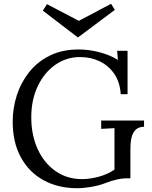

<svg xmlns="http://www.w3.org/2000/svg" viewBox="-20 -977 801 1013"><path d="M387 16Q287 16 210 -26Q133 -68 90 -147Q47 -226 47 -335Q47 -406 68.5 -473.5Q90 -541 133.5 -596Q177 -651 242.5 -683.5Q308 -716 395 -716Q449 -716 504.5 -701.5Q560 -687 602 -661L598 -709H653V-480H617Q613 -543 583.5 -586.5Q554 -630 507 -653Q460 -676 402 -676Q331 -676 272.5 -635.5Q214 -595 179.5 -523Q145 -451 145 -358Q145 -264 179 -190Q213 -116 273.5 -74Q334 -32 413 -32Q453 -32 499 -44Q545 -56 584 -82V-301Q567 -300 549 -299Q531 -298 514 -297V-341H740V-308Q712 -308 697 -293.5Q682 -279 676 -258.5Q670 -238 669 -218.5Q668 -199 668 -189V-36H641Q625 -36 597 -30Q569 -24 533 -10Q502 2 461 9Q420 16 387 16ZM390 -780 206 -921 228 -955 396 -867 566 -957 586 -925 392 -780Z"/></svg>

Font: Lora
Style: Regular
Weight: 400
Designer: Olga Karpushina, Alexei Vanyashin (Cyrillic)
Foundry: Cyreal
Version: Version 3.005; ttfautohint (v1.8.4.7-5d5b)